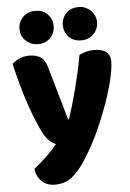

<svg xmlns="http://www.w3.org/2000/svg" viewBox="-60 -767 670 988"><g transform="rotate(-5 275.0 -273.0)"><path d="M128 -124Q117 -149 104.5 -180Q92 -211 78.5 -251Q65 -291 50.5 -342.5Q36 -394 20 -461Q34 -475 57.5 -485.5Q81 -496 109 -496Q144 -496 167 -481.5Q190 -467 201 -427L280 -152H284Q296 -186 307.5 -226Q319 -266 330 -308.5Q341 -351 350.5 -393.5Q360 -436 367 -477Q403 -496 446 -496Q481 -496 504 -481Q527 -466 527 -429Q527 -402 520 -366.5Q513 -331 501.5 -291Q490 -251 474.5 -208.5Q459 -166 442 -125Q425 -84 407 -47.5Q389 -11 372 18Q344 67 320 98Q296 129 274 146.5Q252 164 230 170.5Q208 177 184 177Q142 177 116 152Q90 127 85 87Q117 62 149 31.5Q181 1 207 -31Q190 -36 170.5 -54.5Q151 -73 128 -124ZM71 -637Q71 -672 96 -697.5Q121 -723 158 -723Q200 -723 224 -697.5Q248 -672 248 -637Q248 -602 224 -576.5Q200 -551 158 -551Q140 -551 124 -558Q108 -565 96 -576.5Q84 -588 77.5 -603.5Q71 -619 71 -637ZM295 -637Q295 -672 318.5 -697.5Q342 -723 384 -723Q403 -723 419 -716Q435 -709 447 -697Q459 -685 465.5 -669.5Q472 -654 472 -637Q472 -602 447 -576.5Q422 -551 384 -551Q342 -551 318.5 -576.5Q295 -602 295 -637Z"/></g></svg>

Font: Baloo Thambi
Style: Regular
Weight: 400
Designer: Aadarsh Rajan and Ek Type
Foundry: Ek Type
Version: Version 1.443;PS 1.000;hotconv 16.6.51;makeotf.lib2.5.65220;